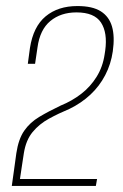

<svg xmlns="http://www.w3.org/2000/svg" viewBox="-20 -615 408 635"><path d="M19 0Q23 -27 26.5 -53.5Q30 -80 34 -108Q41 -155 60 -182.5Q79 -210 110 -228.5Q141 -247 181 -266Q218 -281 248.5 -304.5Q279 -328 299.5 -361Q320 -394 326 -435L328 -448Q336 -507 314 -540.5Q292 -574 233 -574Q181 -574 146.5 -545.5Q112 -517 104 -458L96 -404H72L79 -456Q90 -527 131 -561Q172 -595 236 -595Q286 -595 313.5 -577.5Q341 -560 350.5 -527Q360 -494 353 -445Q347 -403 328 -366.5Q309 -330 279 -302Q249 -274 210 -255Q174 -240 142 -222.5Q110 -205 88 -178.5Q66 -152 59 -109Q56 -88 52.5 -66.5Q49 -45 46 -23H301L297 0Z"/></svg>

Font: Alumni Sans Thin
Style: Italic
Weight: 100
Italic angle: -8°
Designer: Robert E. Leuschke
Foundry: Robert E. Leuschke
Version: Version 1.016